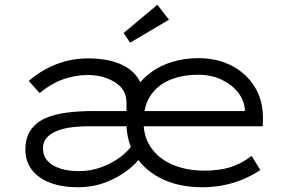

<svg xmlns="http://www.w3.org/2000/svg" viewBox="-20 -779 1229 809"><path d="M309 10Q242 10 192.5 -8.5Q143 -27 115 -62.5Q87 -98 87 -149Q87 -199 109.5 -231Q132 -263 169.5 -280Q207 -297 258 -304Q309 -311 366 -311H1030L1012 -293V-316Q1009 -356 983.5 -389Q958 -422 914.5 -443Q871 -464 815 -464Q751 -464 699 -443.5Q647 -423 616 -379Q585 -335 585 -264Q585 -200 618.5 -154Q652 -108 710 -84Q768 -60 842 -60Q902 -60 949 -74Q996 -88 1040 -122L1077 -63Q1050 -44 1012 -27Q974 -10 928.5 0Q883 10 833 10Q737 10 665 -24Q593 -58 553 -119Q513 -180 513 -259Q513 -326 536.5 -377Q560 -428 602 -463Q644 -498 699 -516Q754 -534 815 -534Q895 -534 956.5 -502Q1018 -470 1053 -413.5Q1088 -357 1088 -282L1087 -247H353Q318 -247 284 -243Q250 -239 222.5 -228.5Q195 -218 178 -200Q161 -182 161 -154Q161 -123 180 -101.5Q199 -80 233.5 -69Q268 -58 313 -58Q363 -58 408.5 -75Q454 -92 488 -118Q522 -144 539 -171L575 -120Q552 -87 512 -57.5Q472 -28 420.5 -9Q369 10 309 10ZM513 -274V-347Q513 -374 501 -395.5Q489 -417 466 -431.5Q443 -446 414 -454.5Q385 -463 351 -463Q296 -463 245 -444.5Q194 -426 147 -387L101 -438Q137 -469 177 -490Q217 -511 260 -522Q303 -533 353 -533Q397 -533 438 -524.5Q479 -516 511 -497Q543 -478 562 -449Q581 -420 581 -377V-276ZM528 -599 501 -640 643 -759 692 -696Z"/></svg>

Font: Lexend Mega Light
Style: Regular
Weight: 300
Version: Version 1.007